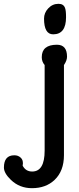

<svg xmlns="http://www.w3.org/2000/svg" viewBox="-107 -768 408 994"><path d="M196.4 -748.2Q222.1 -748.2 229.7 -726.7Q234.9 -713.8 234.9 -679Q234.9 -590.3 168.2 -590.3Q121 -590.3 121 -671.8Q121 -701.5 142.6 -724.6Q164.6 -748.2 195.4 -748.2ZM224.1 35.4Q224.1 117.4 175.4 163.6Q130.3 206.2 58.5 206.2Q-5.6 206.2 -50.3 163.6Q-86.7 128.7 -86.7 99.5Q-86.7 35.9 -32.8 35.9Q-13.3 35.9 -0.5 47.7Q15.9 62.6 10.3 89.7Q26.2 120 59.5 120Q124.1 120 124.1 11.8V-431.3Q109.2 -448.7 109.2 -471.8Q109.2 -536.4 187.7 -536.4Q240 -536.4 240 -474.4Q240 -454.9 224.1 -431.3Z"/></svg>

Font: Myanmar Handwriting
Style: Regular
Weight: 400
Designer: Khon Soe Zaw Thu
Foundry: PaOh Unicode khonsoezawthu@gmail.com and @hotmail.com
Version: Version 1.30 November 9, 2016